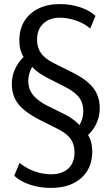

<svg xmlns="http://www.w3.org/2000/svg" viewBox="-20 -734 546 943"><path d="M231 189Q175 189 127 173Q79 157 50 129L76 66Q95 82 120.5 95Q146 108 175 115Q204 122 232 122Q284 122 315 94Q346 66 346 14Q346 -23 328.5 -49.5Q311 -76 269 -98L166 -150Q123 -173 94 -198Q65 -223 51.5 -253.5Q38 -284 38 -322Q38 -365 58 -403.5Q78 -442 112 -468L105 -443Q91 -458 83 -481Q75 -504 75 -535Q75 -591 100 -631Q125 -671 170 -692.5Q215 -714 274 -714Q327 -714 373.5 -698.5Q420 -683 449 -656L423 -594Q394 -619 353.5 -633Q313 -647 274 -647Q224 -647 193 -618.5Q162 -590 162 -539Q162 -500 181 -473.5Q200 -447 240 -426L342 -375Q389 -351 417 -325Q445 -299 457.5 -269Q470 -239 470 -203Q470 -159 450.5 -121Q431 -83 397 -58L404 -82Q417 -68 425 -44Q433 -20 433 11Q433 66 408 106Q383 146 337.5 167.5Q292 189 231 189ZM119 -336Q119 -310 128.5 -289.5Q138 -269 158 -251Q178 -233 210 -216L299 -172Q328 -157 349.5 -139Q371 -121 383 -103L356 -101Q373 -120 381 -142Q389 -164 389 -189Q389 -214 380.5 -234.5Q372 -255 352 -273Q332 -291 298 -308L210 -353Q181 -368 159.5 -385.5Q138 -403 126 -421L152 -423Q136 -406 127.5 -383Q119 -360 119 -336Z"/></svg>

Font: Nunito Sans 10pt SemiCondensed Medium
Style: Regular
Weight: 500
Width: 4
Designer: Vernon Adams
Foundry: Vernon Adams
Version: Version 3.101;gftools[0.9.27]